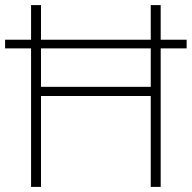

<svg xmlns="http://www.w3.org/2000/svg" viewBox="-20 -734 753 754"><path d="M102 0H141V-357H572V0H611V-544H713V-578H611V-714H572V-578H141V-714H102V-578H0V-544H102ZM141 -393V-544H572V-393Z"/></svg>

Font: Noto Sans Myanmar UI ExtraLight
Style: Regular
Weight: 200
Designer: Monotype Design Team
Foundry: Monotype Imaging Inc.
Version: Version 2.103